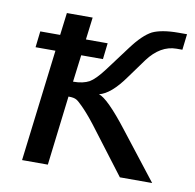

<svg xmlns="http://www.w3.org/2000/svg" viewBox="-61 -546 617 609"><g transform="rotate(10 247.0 -242.0)"><path d="M48 0H131L158 -224C184 -224 187 -218 205 -201C217 -189 232 -172 249 -150L363 0H467L350 -150C303 -211 270 -243 252 -248C277 -254 304 -277 333 -318L378 -380C404 -415 435 -433 469 -433H488L494 -484H467C430 -484 402 -479 383 -470C364 -460 343 -440 320 -409L261 -330C243 -306 228 -291 216 -284C203 -277 186 -273 164 -273L175 -360H245L251 -412H181L190 -484H107L98 -412H34L28 -360H92Z"/></g></svg>

Font: Gamestation Display
Style: Italic
Weight: 400
Designer: Jonas Hecksher
Foundry: Jonas Hecksher, Playtypeª, e-types AS
Version: Version 1.003